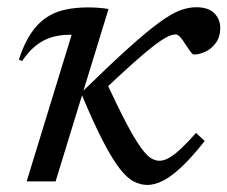

<svg xmlns="http://www.w3.org/2000/svg" viewBox="-20 -514 644 544"><path d="M287.5 -488.5 137.5 0H55.5L183 -415.5Q182 -415.5 180.5 -415.5Q179 -415.5 177.5 -415.5Q150 -415.5 126.5 -408.5Q103 -401.5 82.2 -385.2Q61.5 -369 42.5 -341L33.5 -345Q47.5 -388.5 66.2 -417.2Q85 -446 109 -462.8Q133 -479.5 163 -486.2Q193 -493 229 -493Q243.5 -493 258 -492Q272.5 -491 287.5 -488.5ZM530 -359.5Q525.5 -359.5 519.2 -368.2Q513 -377 505 -389Q497.5 -401.5 490.5 -409Q483.5 -416.5 477.5 -416.5Q467.5 -416.5 452.8 -409Q438 -401.5 414 -383Q390 -364.5 353.2 -331.5Q316.5 -298.5 262.5 -247.5L280.5 -282.5Q315 -208.5 338.5 -164Q362 -119.5 378.5 -96.8Q395 -74 407.2 -66.2Q419.5 -58.5 432 -58.5Q445 -58.5 460.2 -67.5Q475.5 -76.5 494 -94Q512.5 -111.5 535.5 -137.5L560 -114.5Q522 -66.5 492.5 -39.2Q463 -12 440 -1Q417 10 398 10Q378 10 359 0.2Q340 -9.5 319 -36.5Q298 -63.5 271.8 -114Q245.5 -164.5 211.5 -246L214 -255Q292.5 -331.5 344.8 -378.5Q397 -425.5 431.5 -450.5Q466 -475.5 490 -484.5Q514 -493.5 536 -493.5Q570.5 -493.5 587.2 -476.5Q604 -459.5 604 -435.5Q604 -409 591.2 -392Q578.5 -375 561.2 -367.2Q544 -359.5 530 -359.5Z"/></svg>

Font: Newsreader 10pt
Style: Italic
Weight: 400
Italic angle: -17°
Version: Version 1.003